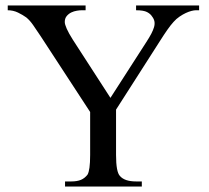

<svg xmlns="http://www.w3.org/2000/svg" viewBox="-20 -682 763 702"><path d="M695.8 -644.5Q689.9 -644.5 680.2 -642.1Q670.4 -639.6 659.4 -634.5Q648.4 -629.4 636.5 -621.3Q624.5 -613.3 614.3 -601.6Q604 -590.3 592 -573.2Q580.1 -556.2 564.9 -532.2L404.3 -281.2V-115.7Q404.3 -53.2 418.5 -38.6Q435.5 -18.6 477.5 -18.6H498.5V0H217.8V-18.6H240.7Q261.7 -18.6 275.9 -24.4Q290 -30.3 300.3 -43.9Q304.7 -51.8 307.1 -69.1Q309.6 -86.4 309.6 -115.7V-272.5L128.9 -549.3Q112.8 -573.2 101.3 -590.1Q89.8 -606.9 76.2 -618.2Q63.5 -627.4 45.9 -636Q28.3 -644.5 8.3 -644.5V-662.1H293V-644.5H278.3Q271.5 -644.5 261 -642.8Q250.5 -641.1 240.7 -636.5Q231 -631.8 223.9 -623.3Q216.8 -614.7 216.8 -601.6Q216.8 -593.3 223.9 -577.1Q231 -561 246.1 -537.1L383.8 -324.2L515.1 -528.3Q525.9 -544.9 533 -558.3Q540 -571.8 543.2 -582.8Q546.4 -593.8 544.7 -603.3Q543 -612.8 536.1 -621.6Q530.3 -631.3 517.6 -637.9Q504.9 -644.5 477.5 -644.5V-662.1H708V-644.5Z"/></svg>

Font: Doulos SIL Eur
Style: Regular
Weight: 400
Designer: Walt Agee, Victor Gaultney, Peter Martin, Debbi Hosken, Becca Hirsbrunner
Foundry: SIL International
Version: Version 5.000